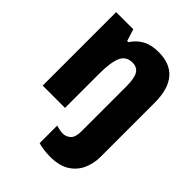

<svg xmlns="http://www.w3.org/2000/svg" viewBox="-230 -673 1022 1022"><g transform="rotate(45 281.5 -161.5)"><path d="M41 0V-553H170L191 -486H200Q223 -522 259.5 -542.5Q296 -563 351 -563Q439 -563 483 -511Q527 -459 527 -359V51Q527 101 507.5 144Q488 187 446.5 213.5Q405 240 337 240Q315 240 290 237Q265 234 246 228V96Q261 100 273 102.5Q285 105 298 105Q321 105 340 88Q359 71 359 26V-312Q359 -374 343 -399.5Q327 -425 293 -425Q245 -425 227 -384Q209 -343 209 -261V0Z"/></g></svg>

Font: Noto Sans Mono SemiCondensed Black
Style: Regular
Weight: 900
Width: 4
Designer: Monotype Design Team
Foundry: Monotype Imaging Inc.
Version: Version 2.014; ttfautohint (v1.8.4.7-5d5b)